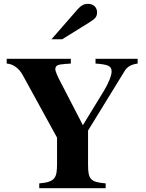

<svg xmlns="http://www.w3.org/2000/svg" viewBox="-20 -983 762 1003"><path d="M249 -778H305L447 -866C479 -886 487 -896 487 -919C487 -945 468 -963 439 -963C419 -963 403 -954 386 -935ZM699 -676H479V-651C547 -646 563 -638 563 -609C563 -589 548 -550 522 -507L413 -329L293 -561C281 -584 269 -611 269 -620C269 -643 283 -646 323 -649L350 -651V-676H15V-651C49 -649 79 -626 98 -592L278 -264V-128C278 -53 268 -32 185 -25V0H532V-25C453 -32 440 -45 440 -123V-301L631 -612C645 -635 665 -646 699 -651Z"/></svg>

Font: XITS
Style: Bold
Weight: 700
Designer: MicroPress Inc., with final additions and corrections provided by Coen Hoffman, Elsevier (retired)
Version: Version 1.107